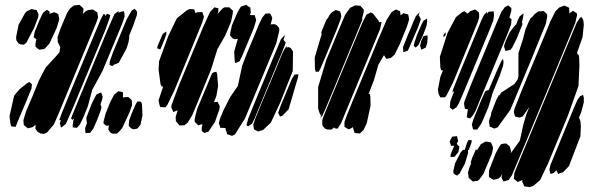

<svg xmlns="http://www.w3.org/2000/svg" viewBox="-20 -546 2452 787"><path d="M375 -454 223 -87 201 -36 173 -3 160 3 146 1 135 -5 125 -18 126 -35 114 -25 103 -22 94 -20 87 -26 78 -33 77 -38 76 -54 87 -90 113 -151 140 -217 167 -269 203 -308 219 -326 224 -332 226 -348 227 -353 217 -373 216 -394 228 -429 255 -493 267 -511 277 -519 284 -524 295 -525 306 -526 314 -519 322 -511V-506L320 -489L329 -498L339 -504L350 -506L361 -507L370 -501L379 -495L380 -488L382 -475ZM499 -348 467 -289 451 -282 450 -283 440 -275 429 -280 430 -294 443 -331 499 -466 520 -503 532 -510 542 -498 541 -484 526 -441 509 -399 510 -395 507 -374ZM120 -432 88 -371 78 -363 64 -364 55 -369 47 -381 46 -394 56 -444 82 -491 89 -499 109 -509 122 -506 130 -505 132 -500 138 -487 136 -474ZM213 -433 183 -368 167 -350 161 -345 146 -343 141 -342 132 -349 126 -354 125 -365 129 -385 125 -388 118 -393 119 -398 122 -415 142 -464 156 -493 172 -506 178 -502 184 -497 182 -489 202 -496 212 -492 219 -488 220 -483 223 -467ZM481 -449 431 -329 400 -255 379 -216 358 -178 340 -110 320 -61 307 -35 295 -22 286 -23 278 -24V-32L281 -54L284 -61L277 -55L271 -60L273 -65L278 -78L310 -156L421 -424L449 -488L461 -497L467 -500L466 -492L468 -495L476 -498L488 -500L490 -490L491 -479ZM412 -424 282 -111 250 -38 235 -26 230 -23 228 -31 225 -41 229 -51V-53L223 -54L225 -59L232 -79L262 -153L356 -379L393 -467L404 -488L411 -487L410 -479L419 -490L432 -484L429 -471ZM111 -200 109 -183 87 -129 66 -80 50 -41 44 -26 35 -27 26 -28 23 -38 19 -70 38 -154 60 -180 91 -205 101 -210ZM511 -86 481 -21 465 -3 458 2H442L433 -2L424 -14L425 -25L427 -33L424 -31H415L404 -40L405 -50L413 -81L433 -130L448 -158L465 -172L476 -170L484 -168V-157V-146V-145L486 -147L497 -148H506L512 -143L520 -135L521 -124V-114ZM378 -54 362 -18 349 -1H337L331 0L330 -6L329 -21L337 -43H336L335 -48L334 -64L356 -121L370 -149L375 -158L382 -162L395 -167L398 -157L401 -149L398 -136L392 -119L393 -114L396 -107L393 -94ZM564 -73 556 -35 549 -26 543 -19 528 -16 519 -19 508 -29V-34L509 -51L519 -79L536 -118L543 -130H554L560 -126L562 -116Z M1020 -430 972 -315 962 -295 952 -290 944 -288 942 -296 940 -335 955 -387 943 -385 933 -389 923 -401 924 -412 931 -443 953 -494 963 -512 968 -519 983 -524 989 -526 999 -519 1006 -515 1007 -504 1008 -494 1004 -485 1012 -484H1024L1027 -474L1030 -464L1028 -456ZM927 -457 903 -400 871 -344 845 -261 787 -119 767 -72 749 -43 737 -33 723 -32H715L710 -39L701 -49L700 -66L708 -94L696 -89L690 -87L687 -95L682 -107L683 -115L712 -193L813 -436L841 -497L859 -516L867 -514L875 -512V-500L872 -489L891 -510L900 -516H911H920L926 -510L935 -502L934 -491ZM809 -454 695 -176 666 -116 658 -106 643 -107H637L634 -115L630 -135L649 -192L643 -191L638 -201L630 -260L632 -295L670 -399L705 -471L745 -503L757 -509L771 -508H776L778 -502L782 -491L788 -496H798L809 -497L812 -489L816 -477ZM1112 -367 984 -60 943 5 931 11 917 6 911 4 909 -4 904 -17 906 -23 905 -21 891 -22H883L881 -30L877 -41L881 -57L895 -92L923 -147L955 -194L973 -278L992 -327L1021 -396L1041 -445L1055 -474L1068 -490L1082 -491H1087L1090 -486L1096 -473L1094 -463L1089 -446L1104 -447L1113 -444L1124 -432L1125 -421ZM647 -407 662 -417V-407L656 -389L645 -362L637 -343L632 -345L624 -348L626 -358ZM1137 -334 1039 -98 1023 -59 1013 -39 997 -28 990 -33 994 -46 995 -50 997 -59 1023 -123 1101 -312 1132 -386 1148 -403 1145 -391 1142 -383 1146 -378 1151 -372 1148 -362ZM1180 -255 1128 -124 1090 -43 1058 -13 1044 -9 1038 -7 1028 -12 1021 -16 1020 -22 1018 -36 1028 -64 1048 -113 1115 -273 1137 -327 1146 -344 1150 -350V-351L1151 -352L1157 -359L1154 -351L1163 -353L1172 -349L1181 -335ZM861 -46 834 -6 818 -1 807 -9V-24L810 -37L801 -35L793 -32L783 -42L778 -47V-59L788 -99L835 -211L845 -236L850 -246L857 -250L867 -252L870 -242L874 -194L867 -153L857 -127L866 -128L872 -129L874 -124L881 -111L879 -97ZM1202 -231 1163 -98 1138 -72 1128 -68 1120 -84 1123 -92 1131 -114 1176 -222 1187 -240 1203 -242Z M1453 -435 1350 -186 1315 -102 1301 -71 1293 -64 1295 -70 1298 -80 1294 -74 1290 -82 1284 -101V-189L1317 -299L1370 -427L1395 -486L1415 -514L1428 -520L1435 -524L1449 -523L1458 -522L1465 -513L1471 -507V-498L1463 -465L1467 -469L1464 -462ZM1499 -113 1483 -40 1470 -13 1455 1 1443 0 1434 -1 1432 -6 1427 -22V-25L1417 -19L1409 -16L1402 -20L1392 -26V-32V-47L1404 -79L1428 -138L1531 -386L1565 -465L1585 -496L1597 -504L1603 -507L1612 -503L1620 -500L1621 -491L1622 -483L1634 -492L1645 -489L1653 -487L1655 -478L1657 -466L1648 -437L1619 -366L1598 -323L1583 -309L1571 -306L1563 -305L1560 -310L1554 -320L1531 -281L1513 -218L1491 -161H1496L1498 -150ZM1361 -427 1303 -287 1292 -262 1286 -252H1274L1271 -264L1270 -310L1300 -411L1295 -406L1299 -419L1317 -463L1326 -475L1325 -474L1330 -483L1338 -494L1356 -505L1366 -502L1374 -499L1376 -493L1379 -480L1376 -467ZM1693 -433 1655 -345 1651 -338 1633 -332V-338L1632 -353L1636 -363L1646 -388L1650 -398L1651 -401L1664 -431L1674 -456L1681 -471L1684 -479L1700 -496L1698 -488L1695 -481L1698 -482L1701 -475L1705 -468L1702 -458ZM1538 -427 1424 -152 1378 -41 1368 -25 1364 -19H1358L1350 -21L1351 -25L1339 -15H1322L1312 -19L1302 -31L1301 -39V-53L1305 -66L1336 -142L1436 -383L1465 -452L1477 -476L1482 -486L1500 -495L1509 -490L1533 -460V-455L1544 -456L1543 -451ZM1714 -402 1695 -361 1684 -351 1676 -358 1678 -369 1689 -402 1707 -444 1715 -460 1730 -470 1731 -458 1728 -439ZM1731 -369 1725 -351 1715 -346 1707 -342 1705 -349 1702 -359 1707 -379 1716 -398 1724 -400 1732 -401 1733 -393Z M2061 -409 1946 -133 1929 -91 1918 -73 1907 -60 1899 -63 1893 -65 1894 -71 1897 -93 1899 -97 1892 -99 1886 -100 1884 -109 1882 -121 1884 -131 1913 -205 2016 -453 2036 -499 2049 -516 2063 -524 2076 -513V-502L2068 -473V-474L2077 -467L2076 -459L2075 -446ZM2338 -452 2263 -270 2129 52 2078 173 2069 186 2065 192 2053 195 2044 198 2039 189 2036 182 2037 173 2039 165 2032 178 2023 186 2012 189 2002 191 1985 180 1984 172 1985 151 2012 82 2028 53 2034 45 2043 43 2054 42 2061 47 2070 55 2071 60 2075 75 2073 83 2111 30 2125 -35 2137 -76 2150 -108 2123 -69 2111 -64 2100 -66 2092 -68 2089 -76 2086 -87 2089 -100 2118 -174 2208 -390 2235 -456 2256 -499 2272 -515 2285 -520 2293 -523 2303 -519 2313 -514V-503L2314 -492V-491L2322 -497L2329 -502L2336 -497L2345 -491V-483ZM1939 -457 1837 -208 1811 -156 1804 -147H1790H1785L1778 -160L1775 -179L1785 -231L1796 -258L1789 -257L1785 -268L1783 -313L1814 -410L1849 -476L1874 -496L1884 -500L1897 -490L1907 -500L1918 -504L1928 -507L1937 -500L1943 -495L1944 -486V-474ZM2218 -450 2159 -305 2072 -96 2020 -24 2006 -19 1995 -24 1987 -27 1986 -38 1984 -49 1987 -59 1993 -75V-82L2014 -136L2026 -158L2027 -154L2034 -166L2080 -196L2089 -202L2095 -211L2102 -221L2105 -233V-328L2125 -390L2126 -395L2134 -426L2147 -456L2154 -470L2165 -480L2169 -486L2186 -499L2200 -500L2208 -501L2217 -493L2223 -487V-479ZM1985 -419 1878 -162 1861 -123 1852 -107 1836 -96 1824 -105V-111L1826 -131L1842 -173L1834 -167L1838 -182L1865 -249L1936 -421L1954 -465L1964 -485L1976 -497L1977 -490L1978 -491L1983 -498L1997 -499L2003 -500L2004 -494L2005 -483L2002 -462ZM2117 -435 2098 -388 2079 -350 2072 -342 2061 -339 2052 -337 2050 -342 2046 -356 2048 -364 2054 -381 2070 -415 2091 -442 2096 -446 2103 -465 2110 -479 2126 -491 2125 -482 2121 -460 2119 -454 2122 -448ZM2355 -275 2351 -193 2307 -70 2226 125 2194 192 2166 216 2151 221 2137 219 2129 218 2126 210 2120 198 2122 192 2111 196 2102 200 2095 194 2086 187 2087 181 2088 164 2105 122 2138 43 2304 -357 2344 -453 2357 -473 2364 -476 2371 -463 2373 -445 2368 -394 2345 -329 2348 -324 2353 -318 2354 -307ZM1801 -396 1796 -397 1798 -402 1806 -414 1807 -403ZM1982 -107 1953 -39 1941 -22 1936 -15H1928H1919L1917 -24L1914 -35L1920 -56L1952 -134L1965 -163L1970 -173L1983 -177L2015 -252L2035 -296L2042 -305L2044 -291L2042 -276L2028 -235L2003 -174L1997 -159L1996 -153ZM2359 13 2312 135 2288 160 2278 163 2268 167 2263 157 2260 152 2250 163 2236 167 2235 162 2232 149 2236 131 2254 87 2333 -105 2347 -137 2358 -152 2370 -157 2373 -146V-127L2363 -88L2352 -61L2354 -63L2359 -50L2361 -29ZM1829 52 1825 39 1823 34 1831 19 1834 14 1845 13 1853 12 1855 20 1858 31 1852 44 1857 49 1863 55 1862 61 1859 77 1844 96 1827 98V87L1842 51ZM1886 124 1864 165 1854 174 1846 170 1839 165 1838 156 1845 124 1868 79 1877 69 1883 68 1886 69 1885 68 1888 59 1895 38 1900 28 1914 29 1912 40 1902 68 1898 70 1899 80ZM1915 102 1921 88 1931 66 1935 70 1951 45 1971 34 1984 36 1992 38 1997 48 2001 59 2000 67 1996 85 1961 168 1945 189 1939 195 1923 197 1918 198 1908 189 1901 183 1900 172 1898 162 1904 141 1912 122 1909 124 1910 119Z"/></svg>

Font: Rubik Marker Hatch
Style: Regular
Weight: 400
Designer: Hubert and Fischer, NaN
Foundry: Hubert & Fischer, NaN
Version: Version 2.200